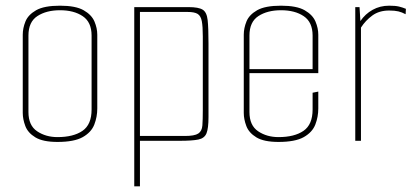

<svg xmlns="http://www.w3.org/2000/svg" viewBox="-20 -495 1459 675"><path d="M182 4Q131 4 104.5 -12Q78 -28 69 -52Q60 -76 60 -98V-373Q60 -396 69.5 -419.5Q79 -443 107 -459Q135 -475 191 -475Q246 -475 274 -459Q302 -443 312 -419.5Q322 -396 322 -373V-114Q322 -84 311.5 -57Q301 -30 271 -13Q241 4 182 4ZM182 -13Q238 -13 270 -35Q302 -57 302 -110V-370Q302 -417 271 -438Q240 -459 191 -459Q143 -459 111.5 -438.5Q80 -418 80 -370V-101Q80 -54 110.5 -33.5Q141 -13 182 -13Z M452 -470H643Q678 -470 692.5 -461Q707 -452 710 -424.5Q713 -397 713 -343V-83Q713 -44 706 -26.5Q699 -9 677.5 -4.5Q656 0 611 0H472V160H452ZM472 -453V-17H630Q664 -17 677 -25.5Q690 -34 691.5 -54Q693 -74 693 -108V-367Q693 -402 689.5 -420.5Q686 -439 675 -446Q664 -453 639 -453Z M959 4Q908 4 881.5 -12Q855 -28 846 -52Q837 -76 837 -98V-373Q837 -396 846.5 -419.5Q856 -443 884 -459Q912 -475 968 -475Q1023 -475 1051 -459Q1079 -443 1089 -419.5Q1099 -396 1099 -373V-248H1079V-370Q1079 -417 1048 -438Q1017 -459 968 -459Q920 -459 888.5 -438.5Q857 -418 857 -370V-101Q857 -54 887.5 -33.5Q918 -13 959 -13Q1015 -13 1047 -35Q1079 -57 1079 -110V-169L1099 -173V-114Q1099 -84 1088.5 -57Q1078 -30 1048 -13Q1018 4 959 4ZM843 -238V-252H1099V-238Z M1229 0V-470H1244L1247 -421Q1264 -446 1290 -460.5Q1316 -475 1348 -475Q1370 -475 1382.5 -472Q1395 -469 1407 -464L1406 -445Q1393 -452 1380.5 -455Q1368 -458 1348 -458Q1313 -458 1289 -440.5Q1265 -423 1249 -398V0Z"/></svg>

Font: Smooch Sans Thin Thin
Style: Regular
Weight: 250
Version: Version 1.010